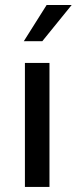

<svg xmlns="http://www.w3.org/2000/svg" viewBox="-20 -736 302 756"><path d="M78.1 0V-488.3H174.8V0ZM73.7 -573.7 163.6 -716.3H262.2L146.5 -573.7Z"/></svg>

Font: Varta Light SemiBold
Style: Regular
Weight: 600
Version: Version 1.004